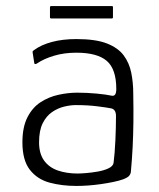

<svg xmlns="http://www.w3.org/2000/svg" viewBox="-20 -606 524 634"><path d="M232 8Q184 8 143.5 -3Q103 -14 78.5 -45.5Q54 -77 54 -136Q54 -186 70.5 -218.5Q87 -251 114 -268.5Q141 -286 173 -293Q205 -300 235 -300Q267 -300 299 -297Q331 -294 349 -290Q364 -287 364 -312Q364 -378 332.5 -405Q301 -432 232 -432Q192 -432 158.5 -422Q125 -412 103 -397Q99 -394 96 -394.5Q93 -395 93 -399L88 -431Q87 -436 88.5 -437.5Q90 -439 93 -441Q116 -458 151.5 -467.5Q187 -477 232 -477Q296 -477 333 -462.5Q370 -448 388.5 -423Q407 -398 413.5 -365.5Q420 -333 420 -297Q421 -246 420.5 -203.5Q420 -161 418 -120.5Q416 -80 412 -37Q411 -31 406.5 -25.5Q402 -20 387 -14Q373 -9 353.5 -5Q334 -1 313 2Q292 5 271.5 6.5Q251 8 232 8ZM236 -33Q246 -33 264.5 -34.5Q283 -36 303 -39.5Q323 -43 338 -50Q353 -57 355 -68Q359 -99 361 -142.5Q363 -186 363 -223Q363 -244 348 -248Q333 -251 301 -255Q269 -259 230 -259Q213 -259 192 -254Q171 -249 152 -236Q133 -223 121 -199Q109 -175 109 -136Q109 -99 125.5 -76Q142 -53 171 -43Q200 -33 236 -33ZM353 -548Q353 -547 352 -546Q351 -545 348 -545H150Q147 -545 146 -546Q145 -547 145 -549V-581Q145 -584 146 -585Q147 -586 150 -586H348Q351 -586 352 -585.5Q353 -585 353 -582Z"/></svg>

Font: Glory Light
Style: Regular
Weight: 300
Version: Version 1.011